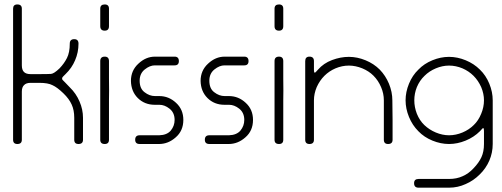

<svg xmlns="http://www.w3.org/2000/svg" viewBox="-20 -660 2299 880"><path d="M360.4 -19.5Q360.4 0 339.8 0Q320.3 0 320.3 -19.5Q320.3 -59.6 320.3 -70.3Q320.3 -80.1 320.3 -120.1Q320.3 -155.3 308.6 -180.7Q296.9 -207 270.5 -232.4Q242.2 -259.8 220.7 -269.5Q200.2 -280.3 160.2 -280.3Q150.4 -280.3 139.6 -280.3Q129.9 -280.3 120.1 -280.3Q99.6 -280.3 89.8 -269.5Q80.1 -259.8 80.1 -240.2Q80.1 -219.7 80.1 -139.6Q80.1 -59.6 80.1 -19.5Q80.1 0 59.6 0Q40 0 40 -19.5Q40 -59.6 40 -320.3Q40 -580.1 40 -620.1Q40 -639.6 59.6 -639.6Q80.1 -639.6 80.1 -620.1Q80.1 -580.1 80.1 -480.5Q80.1 -379.9 80.1 -360.4Q80.1 -339.8 89.8 -330.1Q99.6 -320.3 120.1 -320.3Q129.9 -320.3 139.6 -320.3Q150.4 -320.3 160.2 -320.3Q200.2 -320.3 213.9 -321.3Q227.5 -322.3 252.9 -346.7Q274.4 -369.1 287.1 -394.5Q299.8 -419.9 299.8 -460Q299.8 -480.5 320.3 -480.5Q339.8 -480.5 339.8 -460Q339.8 -419.9 324.2 -383.8Q309.6 -348.6 280.3 -320.3Q276.4 -316.4 274.4 -314.5Q272.5 -312.5 268.6 -308.6Q264.6 -304.7 264.6 -299.8Q264.6 -294.9 268.6 -292Q276.4 -284.2 278.3 -282.2Q280.3 -280.3 299.8 -259.8Q329.1 -231.4 344.7 -194.3Q360.4 -158.2 360.4 -120.1Q360.4 -82 360.4 -71.3Q360.4 -59.6 360.4 -19.5Z M479.5 -200.2Q479.5 -172.9 479.5 -137.7Q479.5 -120.1 479.5 -99.6Q479.5 -40 479.5 -19.5Q479.5 0 460 0Q439.5 0 439.5 -19.5Q439.5 -40 439.5 -99.6Q439.5 -160.2 439.5 -200.2Q439.5 -240.2 439.5 -299.8Q439.5 -360.4 439.5 -379.9Q439.5 -400.4 460 -400.4Q479.5 -400.4 479.5 -379.9Q479.5 -360.4 479.5 -299.8Q480.5 -240.2 479.5 -200.2ZM479.5 -540Q479.5 -519.5 460 -519.5Q439.5 -519.5 439.5 -540Q439.5 -559.6 439.5 -580.1Q439.5 -599.6 439.5 -620.1Q439.5 -639.6 460 -639.6Q479.5 -639.6 479.5 -620.1Q479.5 -599.6 479.5 -580.1Q479.5 -559.6 479.5 -540Z M780.3 -110.4Q780.3 -143.6 756.8 -162.1Q734.4 -179.7 710.9 -179.7Q700.2 -179.7 700.2 -179.7Q700.2 -179.7 689.5 -179.7Q642.6 -179.7 611.3 -210.9Q581.1 -241.2 580.1 -289.1Q580.1 -336.9 614.3 -368.2Q648.4 -400.4 690.4 -400.4Q730.5 -400.4 735.4 -400.4Q740.2 -400.4 780.3 -400.4Q799.8 -400.4 799.8 -379.9Q799.8 -360.4 780.3 -360.4Q740.2 -360.4 735.4 -360.4Q729.5 -360.4 689.5 -360.4Q667 -360.4 643.6 -341.8Q620.1 -323.2 620.1 -290Q620.1 -253.9 642.6 -237.3Q665 -219.7 690.4 -219.7Q700.2 -219.7 700.2 -219.7Q701.2 -219.7 710 -219.7Q753.9 -219.7 787.1 -188.5Q820.3 -158.2 820.3 -110.4Q820.3 -60.5 785.2 -30.3Q751 0 709 0Q668.9 0 665 0Q660.2 0 620.1 0Q599.6 0 599.6 -19.5Q599.6 -40 620.1 -40Q660.2 -40 665 -40Q669.9 -40 710 -40Q745.1 -41 762.7 -61.5Q780.3 -83 780.3 -110.4Z M1099.6 -110.4Q1099.6 -143.6 1076.2 -162.1Q1053.7 -179.7 1030.3 -179.7Q1019.5 -179.7 1019.5 -179.7Q1019.5 -179.7 1008.8 -179.7Q961.9 -179.7 930.7 -210.9Q900.4 -241.2 899.4 -289.1Q899.4 -336.9 933.6 -368.2Q967.8 -400.4 1009.8 -400.4Q1049.8 -400.4 1054.7 -400.4Q1059.6 -400.4 1099.6 -400.4Q1119.1 -400.4 1119.1 -379.9Q1119.1 -360.4 1099.6 -360.4Q1059.6 -360.4 1054.7 -360.4Q1048.8 -360.4 1008.8 -360.4Q986.3 -360.4 962.9 -341.8Q939.5 -323.2 939.5 -290Q939.5 -253.9 961.9 -237.3Q984.4 -219.7 1009.8 -219.7Q1019.5 -219.7 1019.5 -219.7Q1020.5 -219.7 1029.3 -219.7Q1073.2 -219.7 1106.4 -188.5Q1139.6 -158.2 1139.6 -110.4Q1139.6 -60.5 1104.5 -30.3Q1070.3 0 1028.3 0Q988.3 0 984.4 0Q979.5 0 939.5 0Q918.9 0 918.9 -19.5Q918.9 -40 939.5 -40Q979.5 -40 984.4 -40Q989.3 -40 1029.3 -40Q1064.5 -41 1082 -61.5Q1099.6 -83 1099.6 -110.4Z M1278.3 -200.2Q1278.3 -172.9 1278.3 -137.7Q1278.3 -120.1 1278.3 -99.6Q1278.3 -40 1278.3 -19.5Q1278.3 0 1258.8 0Q1238.3 0 1238.3 -19.5Q1238.3 -40 1238.3 -99.6Q1238.3 -160.2 1238.3 -200.2Q1238.3 -240.2 1238.3 -299.8Q1238.3 -360.4 1238.3 -379.9Q1238.3 -400.4 1258.8 -400.4Q1278.3 -400.4 1278.3 -379.9Q1278.3 -360.4 1278.3 -299.8Q1279.3 -240.2 1278.3 -200.2ZM1278.3 -540Q1278.3 -519.5 1258.8 -519.5Q1238.3 -519.5 1238.3 -540Q1238.3 -559.6 1238.3 -580.1Q1238.3 -599.6 1238.3 -620.1Q1238.3 -639.6 1258.8 -639.6Q1278.3 -639.6 1278.3 -620.1Q1278.3 -599.6 1278.3 -580.1Q1278.3 -559.6 1278.3 -540Z M1779.3 -19.5Q1779.3 0 1758.8 0Q1739.3 0 1739.3 -19.5Q1739.3 -59.6 1739.3 -110.4Q1739.3 -160.2 1739.3 -200.2Q1739.3 -231.4 1726.6 -260.7Q1713.9 -291 1691.4 -313.5Q1670.9 -334 1640.6 -346.7Q1609.4 -359.4 1579.1 -359.4Q1547.9 -359.4 1517.6 -346.7Q1488.3 -334 1466.8 -312.5Q1445.3 -291 1431.6 -260.7Q1418.9 -230.5 1418.9 -200.2Q1418.9 -160.2 1418.9 -110.4Q1418.9 -59.6 1418.9 -19.5Q1418.9 0 1398.4 0Q1378.9 0 1378.9 -19.5Q1378.9 -59.6 1378.9 -110.4Q1378.9 -162.1 1378.9 -200.2Q1378.9 -221.7 1378.9 -291Q1378.9 -360.4 1378.9 -379.9Q1378.9 -400.4 1398.4 -400.4Q1418.9 -400.4 1418.9 -379.9Q1418.9 -360.4 1418.9 -355.5Q1418.9 -350.6 1418.9 -339.8Q1418.9 -320.3 1427.7 -330.1Q1436.5 -339.8 1437.5 -340.8Q1462.9 -370.1 1502 -384.8Q1541 -399.4 1579.1 -399.4Q1617.2 -399.4 1655.3 -383.8Q1693.4 -368.2 1720.7 -340.8Q1747.1 -313.5 1762.7 -276.4Q1778.3 -238.3 1778.3 -200.2Q1778.3 -162.1 1779.3 -110.4Q1779.3 -59.6 1779.3 -19.5Z M2238.3 -200.2Q2238.3 -172.9 2238.3 -132.8Q2238.3 -92.8 2238.3 0Q2238.3 40 2222.7 76.2Q2207 112.3 2178.7 139.6Q2150.4 168 2114.3 183.6Q2078.1 200.2 2038.1 200.2Q1998 200.2 1958 200.2Q1918 200.2 1898.4 200.2Q1877.9 200.2 1877.9 179.7Q1877.9 160.2 1898.4 160.2Q1918 160.2 1961.9 160.2Q2004.9 160.2 2038.1 160.2Q2073.2 160.2 2100.6 147.5Q2127.9 135.7 2150.4 111.3Q2174.8 85.9 2186.5 60.5Q2198.2 35.2 2198.2 0Q2198.2 -19.5 2198.2 -30.3Q2198.2 -40 2198.2 -59.6Q2198.2 -80.1 2189.5 -69.3Q2180.7 -59.6 2179.7 -58.6Q2152.3 -31.2 2114.3 -15.6Q2076.2 0 2038.1 0Q2000 0 1961.9 -15.6Q1923.8 -31.2 1897.5 -58.6Q1870.1 -85.9 1854.5 -124Q1838.9 -162.1 1838.9 -200.2Q1838.9 -238.3 1854.5 -276.4Q1870.1 -314.5 1897.5 -340.8Q1923.8 -368.2 1961.9 -383.8Q2000 -399.4 2038.1 -399.4Q2076.2 -399.4 2114.3 -383.8Q2152.3 -368.2 2179.7 -340.8Q2207 -314.5 2222.7 -276.4Q2238.3 -238.3 2238.3 -200.2ZM1878.9 -200.2Q1878.9 -168.9 1890.6 -138.7Q1903.3 -107.4 1924.8 -86.9Q1947.3 -65.4 1977.5 -52.7Q2007.8 -40 2038.1 -40Q2069.3 -40 2099.6 -52.7Q2129.9 -65.4 2151.4 -86.9Q2172.9 -107.4 2185.5 -138.7Q2198.2 -168.9 2198.2 -200.2Q2198.2 -230.5 2185.5 -260.7Q2171.9 -291 2150.4 -312.5Q2128.9 -334 2099.6 -346.7Q2069.3 -359.4 2038.1 -359.4Q2007.8 -359.4 1977.5 -346.7Q1947.3 -334 1925.8 -312.5Q1903.3 -291 1890.6 -260.7Q1878.9 -231.4 1878.9 -200.2Z"/></svg>

Font: Demofont
Style: Regular
Weight: 400
Version: Version 1.0